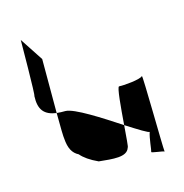

<svg xmlns="http://www.w3.org/2000/svg" viewBox="-73 -538 538 560"><g transform="rotate(-15 196.5 -258.0)"><path d="M33 -302C31 -260 47 -242 83 -237V-400L37 -470C37 -470 36 -299 33 -302ZM264 -152C300 -129 329 -111 331 -114C325 -98 322 -60 320 -56C318 -53 354 -50 358 -47C356 -61 354 -280 351 -277C344 -268 290 -264 279 -265C273 -266 268 -203 264 -152ZM358 -46V-47ZM83 -237C83 -195 84 -162 85 -159C87 -130 96 -113 114 -104C124 -92 141 -80 165 -69C206 -65 249 -59 257 -86C259 -85 261 -116 264 -152C209 -188 135 -236 109 -236C100 -236 91 -236 83 -237Z"/></g></svg>

Font: Arrow
Style: Regular
Weight: 400
Version: Version 0.23